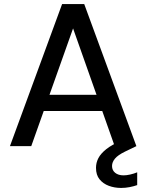

<svg xmlns="http://www.w3.org/2000/svg" viewBox="-20 -720 720 946"><path d="M29 0 286 -700H395L652 0H545L340 -580L134 0ZM145 -173 173 -253H502L530 -173ZM577 206Q544 206 516 195.5Q488 185 470.5 163.5Q453 142 453 107Q453 82 464.5 59.5Q476 37 503.5 15Q531 -7 578 -27L628 -49L652 0L596 27Q561 44 546.5 61.5Q532 79 532 98Q532 119 547.5 131.5Q563 144 589 144Q603 144 621 140Q639 136 656 129V192Q639 198 618.5 202Q598 206 577 206Z"/></svg>

Font: DM Sans 9pt Medium
Style: Regular
Weight: 500
Version: Version 4.004;gftools[0.9.30]